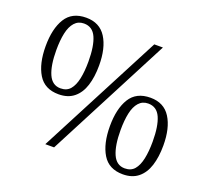

<svg xmlns="http://www.w3.org/2000/svg" viewBox="-124 -880 1140 1046"><g transform="rotate(20 445.5 -357.0)"><path d="M232 0 604 -714H654L283 0ZM206 -280Q125 -280 88 -341Q51 -402 51 -503Q51 -604 88 -664Q125 -724 207 -724Q285 -724 323 -664Q361 -604 361 -503Q361 -436 345 -386Q329 -336 294.5 -308Q260 -280 206 -280ZM205 -314Q241 -314 261 -337.5Q281 -361 290 -403.5Q299 -446 299 -503Q299 -593 277.5 -641.5Q256 -690 206 -690Q173 -690 152 -666.5Q131 -643 122 -601Q113 -559 113 -503Q113 -413 135 -363.5Q157 -314 205 -314ZM684 10Q603 10 566 -51Q529 -112 529 -213Q529 -314 566 -374Q603 -434 685 -434Q763 -434 801 -374Q839 -314 839 -213Q839 -146 823 -96Q807 -46 772.5 -18Q738 10 684 10ZM683 -24Q719 -24 739 -47.5Q759 -71 768 -113.5Q777 -156 777 -213Q777 -303 755.5 -351.5Q734 -400 684 -400Q651 -400 630 -376.5Q609 -353 600 -311Q591 -269 591 -213Q591 -123 613 -73.5Q635 -24 683 -24Z"/></g></svg>

Font: Noto Serif Hebrew Light
Style: Regular
Weight: 300
Version: Version 2.003